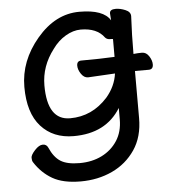

<svg xmlns="http://www.w3.org/2000/svg" viewBox="-50 -538 680 764"><g transform="rotate(-5 290.0 -155.5)"><path d="M222 -73Q310 -73 372 -142Q408 -184 415 -235L307 -229Q291 -229 279.5 -246Q268 -263 268 -279Q268 -298 286 -298Q360 -298 419 -301V-372Q419 -373 407 -373Q395 -373 388 -381Q359 -421 294 -421Q264 -421 233.5 -403Q203 -385 181 -354Q131 -289 131 -212Q131 -73 222 -73ZM242 181Q172 181 129.5 156.5Q87 132 59 88Q55 82 55 70Q55 59 72 40.5Q89 22 104 22Q119 22 125 36Q142 75 168 91.5Q194 108 244 108Q294 108 333 88.5Q372 69 395 33.5Q418 -2 418 -51V-97Q359 -1 230 -1Q148 -1 99.5 -55Q51 -109 51 -213Q51 -317 125 -404.5Q199 -492 295 -492Q391 -492 418 -447L416 -475Q416 -491 440 -491Q458 -491 478.5 -482.5Q499 -474 499 -457Q495 -381 495 -306Q512 -308 529 -308Q546 -308 557 -291Q568 -274 568 -258Q568 -238 550 -238H495V-50Q495 25 460 76.5Q425 128 368 154.5Q311 181 242 181Z"/></g></svg>

Font: LXGW WenKai Lite Medium
Style: Regular
Weight: 500
Designer: LXGW / Fontworks Inc.
Foundry: LXGW / Fontworks Inc.
Version: Version 1.511; March 25, 2025